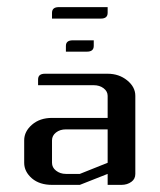

<svg xmlns="http://www.w3.org/2000/svg" viewBox="-20 -519 448 539"><path d="M126 -466.8V-482.9Q126 -499 145 -499H282.2V-482.9Q282.2 -466.8 263.2 -466.8ZM47.9 -62V-125Q47.9 -149.9 69.8 -168.9Q91.8 -188 126 -188H282.2V-250Q282.2 -262.7 270.5 -271.5Q259.3 -279.8 243.2 -279.8H86.9V-295.9Q86.9 -312 106 -312H282.2Q314 -312 336.9 -293.5Q359.9 -274.9 359.9 -250V-30.8Q359.9 -16.6 349.1 -8.8Q337.4 0 320.8 0H282.2V-30.8L204.1 0H126Q91.3 0 69.8 -18.1Q47.9 -37.1 47.9 -62ZM126 -62Q126 -48.8 137.2 -40Q148.9 -30.8 165 -30.8H204.1L282.2 -62V-155.8H165Q148.4 -155.8 137.2 -147Q126 -138.2 126 -125ZM165 -374V-390.1Q165 -405.8 184.1 -405.8H243.2V-390.1Q243.2 -374 224.1 -374Z"/></svg>

Font: Hhenum
Style: Regular
Weight: 400
Designer: T. Christopher White
Version: Version 1.0